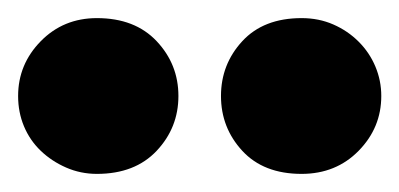

<svg xmlns="http://www.w3.org/2000/svg" viewBox="-34 -743 441 212"><path d="M-14 -637Q-14 -672 11 -697.5Q36 -723 73 -723Q115 -723 139 -697.5Q163 -672 163 -637Q163 -602 139 -576.5Q115 -551 73 -551Q55 -551 39 -558Q23 -565 11 -576.5Q-1 -588 -7.5 -603.5Q-14 -619 -14 -637ZM210 -637Q210 -672 233.5 -697.5Q257 -723 299 -723Q318 -723 334 -716Q350 -709 362 -697Q374 -685 380.5 -669.5Q387 -654 387 -637Q387 -602 362 -576.5Q337 -551 299 -551Q257 -551 233.5 -576.5Q210 -602 210 -637Z"/></svg>

Font: Baloo Chettan
Style: Regular
Weight: 400
Designer: Maithili Shingre and Ek Type
Foundry: Ek Type
Version: Version 1.443;PS 1.000;hotconv 16.6.51;makeotf.lib2.5.65220;